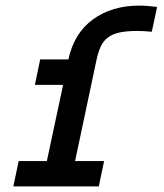

<svg xmlns="http://www.w3.org/2000/svg" viewBox="-20 -668 586 688"><path d="M249 -90.8H353L334 0H27.8L46.9 -90.8H147.9L206.1 -363.8H105L124 -455.1H225.1Q245.1 -548.8 313 -598.4Q380.9 -647.9 479 -647.9Q494.1 -647.9 510.5 -646.5Q526.9 -645 543 -643.1L523.9 -554.2Q496.1 -557.1 472.2 -557.1Q433.1 -557.1 408 -551.5Q382.8 -545.9 366.5 -533.4Q350.1 -521 341.1 -501.5Q332 -481.9 326.2 -455.1Z"/></svg>

Font: Anonymous Pro
Style: Bold Italic
Weight: 700
Italic angle: -12°
Monospace: yes
Designer: Mark Simonson
Version: Version 1.003